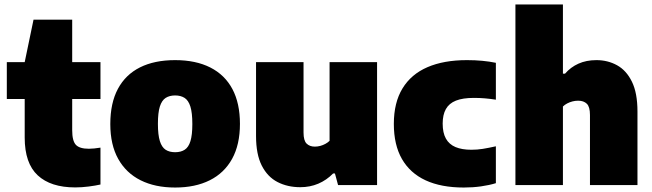

<svg xmlns="http://www.w3.org/2000/svg" viewBox="-20 -828 2918 859"><path d="M316.5 10.5Q207 10.5 148.8 -43.5Q90.5 -97.5 90.5 -212.5V-550L130 -740H303V-245.5Q303 -197.5 319.5 -180Q336 -162.5 377.5 -162.5Q389 -162.5 401.5 -163.8Q414 -165 429.5 -167.5V-2.5Q407.5 2.5 376.5 6.5Q345.5 10.5 316.5 10.5ZM10.5 -385V-550H429.5V-385Z M763.5 11Q674 11 609 -21.5Q544 -54 508.8 -117.2Q473.5 -180.5 473.5 -273Q473.5 -367 507.5 -430.5Q541.5 -494 606.2 -526.5Q671 -559 763.5 -559Q856 -559 921 -526Q986 -493 1019.8 -429.5Q1053.5 -366 1053.5 -274Q1053.5 -181 1018.5 -117.5Q983.5 -54 918.5 -21.5Q853.5 11 763.5 11ZM763.5 -147Q789 -147 806.2 -158Q823.5 -169 832 -196.5Q840.5 -224 840.5 -273Q840.5 -323.5 831.8 -351.2Q823 -379 805.8 -390Q788.5 -401 763.5 -401Q738.5 -401 721.2 -390Q704 -379 695.2 -351.5Q686.5 -324 686.5 -274Q686.5 -224.5 695.2 -196.8Q704 -169 721 -158Q738 -147 763.5 -147Z M1323.5 9.5Q1266.5 9.5 1221.8 -13.5Q1177 -36.5 1151.2 -87Q1125.5 -137.5 1125.5 -219.5V-550H1338V-235Q1338 -199 1351.8 -185.5Q1365.5 -172 1388.5 -172Q1400.5 -172 1412.8 -175.2Q1425 -178.5 1436 -184.5Q1447 -190.5 1454.5 -198V-550H1667V0H1492.5L1478.5 -52H1470.5Q1441 -22 1404 -6.2Q1367 9.5 1323.5 9.5Z M2055 11Q1954 11 1884.2 -21.2Q1814.5 -53.5 1778.2 -116.8Q1742 -180 1742 -273.5Q1742 -369 1780.8 -432.5Q1819.5 -496 1892.5 -527.5Q1965.5 -559 2069 -559Q2105.5 -559 2137.5 -556Q2169.5 -553 2198.5 -547V-382Q2173 -386 2149.2 -388Q2125.5 -390 2100 -390Q2050.5 -390 2019.8 -377.8Q1989 -365.5 1974.8 -340Q1960.5 -314.5 1960.5 -275Q1960.5 -233.5 1975 -207.8Q1989.5 -182 2018 -170Q2046.5 -158 2089 -158Q2115 -158 2140 -162Q2165 -166 2198.5 -173.5V-8.5Q2169.5 0.5 2132.2 5.8Q2095 11 2055 11Z M2286 0V-808H2498.5V-498.5H2508Q2533 -527.5 2568 -543.2Q2603 -559 2648.5 -559Q2699 -559 2740.8 -536Q2782.5 -513 2807.2 -462.5Q2832 -412 2832 -329V0H2619.5V-313.5Q2619.5 -350 2605.5 -363.8Q2591.5 -377.5 2566.5 -377.5Q2553.5 -377.5 2541 -374.2Q2528.5 -371 2517.5 -365.2Q2506.5 -359.5 2498.5 -351.5V0Z"/></svg>

Font: Encode Sans Condensed Thin Black
Style: Regular
Weight: 900
Version: Version 3.002